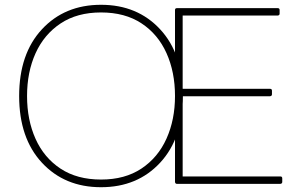

<svg xmlns="http://www.w3.org/2000/svg" viewBox="-20 -768 1239 802"><path d="M402 14Q250 14 155 -88.5Q60 -191 60 -367Q60 -543 155 -645.5Q250 -748 402 -748Q554 -748 649 -645.5Q744 -543 744 -367Q744 -191 649 -88.5Q554 14 402 14ZM402 -18Q502 -18 571 -64Q640 -110 675.5 -189Q711 -268 711 -367Q711 -467 675.5 -546Q640 -625 571 -670.5Q502 -716 402 -716Q302 -716 233 -670Q164 -624 128.5 -545.5Q93 -467 93 -367Q93 -267 128.5 -188Q164 -109 233 -63.5Q302 -18 402 -18ZM1151 0H719Q712 0 711 -8V-726Q711 -734 719 -734H1140Q1148 -734 1148 -726V-711Q1148 -704 1140 -703H743V-397H1108Q1116 -397 1116 -389V-374Q1116 -367 1108 -366H743V-31H1151Q1159 -31 1159 -23V-8Q1159 -1 1151 0Z"/></svg>

Font: YamahaIndonesia935. App Thin
Style: Regular
Weight: 100
Designer: Dalton Maag Ltd
Foundry: Dalton Maag Ltd
Version: Version 1.002